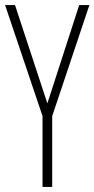

<svg xmlns="http://www.w3.org/2000/svg" viewBox="-20 -827 371 754"><path d="M166 -421 39 -807H0L147 -371V-93H185V-371L331 -807H291Z"/></svg>

Font: Noto Sans Kannada UI ExtraCondensed ExtraLight
Style: Regular
Weight: 200
Width: 2
Designer: Jelle Bosma - Monotype Design Team
Foundry: Monotype Imaging Inc.
Version: Version 2.005